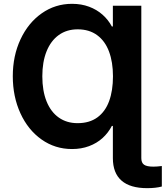

<svg xmlns="http://www.w3.org/2000/svg" viewBox="-20 -757 854 989"><path d="M707.9 0H561.4V-108.2H556.1Q537.6 -72.6 508.1 -45.8Q478.6 -19.1 438.7 -4.2Q398.8 10.7 351.1 10.7Q263.6 10.7 194.1 -38.5Q124.5 -87.6 85.2 -173.4Q45.9 -259.2 45.9 -364.6Q45.9 -469.2 85.6 -554.3Q125.3 -639.5 195 -688.4Q264.6 -737.3 351.1 -737.3Q399.1 -737.3 438.9 -722.4Q478.7 -707.5 508.2 -681.3Q537.7 -655.2 556.1 -620.7H561.4V-727.5H707.9ZM561.9 -364.2Q561.9 -437.2 541.5 -491.6Q521.2 -546 480.3 -575.9Q439.4 -605.9 380.1 -605.9Q323.6 -605.9 282.6 -576.4Q241.7 -546.9 219.8 -492.4Q198 -437.9 198 -364.2Q198 -288.9 220 -234.4Q242.1 -180 283 -151.3Q323.8 -122.6 379.6 -122.6Q440.8 -122.6 481.6 -152.3Q522.3 -182 542.1 -236.1Q561.9 -290.3 561.9 -364.2ZM561.4 57.7V0H707.9V57.7Q707.9 81.4 722 91.4Q736.1 101.4 770.1 101.4Q788.4 101.4 813.6 98.2V203.8Q782.4 212.2 737.9 212.2Q650.3 212.2 605.9 173.2Q561.4 134.2 561.4 57.7Z"/></svg>

Font: Raveo Variable
Style: Regular
Weight: 400
Designer: Jakub Foglar, Rasmus Andersson (Inter)
Foundry: Jakubfoglar.com
Version: Version 1.000;Glyphs 3.2.3 (3260)